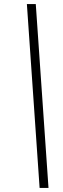

<svg xmlns="http://www.w3.org/2000/svg" viewBox="-20 -880 312 950"><path d="M220 50H176L113 -860H157Z"/></svg>

Font: TypoPRO Sinkin Sans
Style: 200 X Light Italic
Weight: 200
Italic angle: -112°
Designer: Keith Bates
Foundry: K-Type
Version: Sinkin Sans (version 1.0)  by Keith Bates   •   © 2014   www